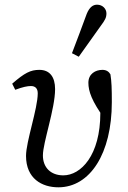

<svg xmlns="http://www.w3.org/2000/svg" viewBox="-20 -786 544 819"><path d="M229 13C364 13 457 -131 457 -350C457 -409 456 -438 451 -469C444 -481 433 -488 417 -488C387 -488 357 -471 357 -433C357 -397 371 -355 427 -278L431 -347L404 -382C407 -352 408 -330 408 -304C408 -123 325 -38 250 -38C197 -38 163 -71 163 -123C163 -178 215 -322 215 -406C215 -458 192 -488 148 -488C110 -488 85 -475 32 -429L45 -403C77 -415 97 -419 112 -419C131 -419 141 -408 141 -388C141 -323 91 -182 91 -121C91 -24 159 13 229 13ZM287 -559 316 -544C347 -588 379 -632 410 -676C428 -700 434 -711 434 -729C434 -748 418 -766 394 -766C377 -766 362 -756 350 -727C330 -671 308 -615 287 -559Z"/></svg>

Font: Source Serif 4 Variable
Style: Italic
Weight: 400
Italic angle: -12°
Designer: Frank Grießhammer
Foundry: Adobe Systems Incorporated
Version: Version 4.004;hotconv 1.0.116;makeotfexe 2.5.65601